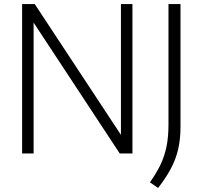

<svg xmlns="http://www.w3.org/2000/svg" viewBox="-20 -760 1004 951"><path d="M89.5 0V-740H152L579 -92V-740H636V0H573L146.5 -648V0ZM763 171 722.5 143Q754.5 98.5 774.8 56.2Q795 14 804.8 -34Q814.5 -82 814.5 -144.5V-740H874V-131Q874 -70.5 862.5 -21Q851 28.5 826.5 74.8Q802 121 763 171Z"/></svg>

Font: Encode Sans Lt
Style: Regular
Weight: 300
Designer: Multiple Designers
Foundry: Impallari Type
Version: Version 3.002; ttfautohint (v1.8.3) -l 8 -r 50 -G 200 -x 14 